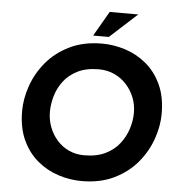

<svg xmlns="http://www.w3.org/2000/svg" viewBox="-60 -974 973 1038"><g transform="rotate(5 426.0 -455.0)"><path d="M421 7Q358 7 295.5 -13Q233 -33 181.5 -75.5Q130 -118 99 -184.5Q68 -251 68 -343Q68 -409 92.5 -479.5Q117 -550 166.5 -609.5Q216 -669 291.5 -706Q367 -743 468 -743Q531 -743 593.5 -723Q656 -703 707.5 -660.5Q759 -618 790 -551.5Q821 -485 821 -393Q821 -327 796.5 -256.5Q772 -186 722.5 -126.5Q673 -67 597.5 -30Q522 7 421 7ZM423 -133Q491 -133 538.5 -156.5Q586 -180 615 -218Q644 -256 657.5 -300Q671 -344 671 -385Q671 -429 655.5 -468Q640 -507 612 -537.5Q584 -568 546 -585.5Q508 -603 462 -603Q394 -603 347 -579.5Q300 -556 271.5 -518Q243 -480 230.5 -436Q218 -392 218 -351Q218 -308 233 -268.5Q248 -229 275 -198.5Q302 -168 339.5 -150.5Q377 -133 423 -133ZM648 -917 500 -782H415L493 -917Z"/></g></svg>

Font: Josefin Sans Thin
Style: Bold Italic
Weight: 700
Italic angle: -7°
Version: Version 2.000